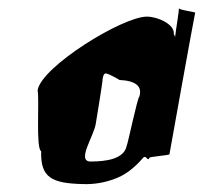

<svg xmlns="http://www.w3.org/2000/svg" viewBox="-20 -480 513 485"><path d="M239 -280C241 -292 244 -296 250 -294C256 -292 267 -287 282 -278C323 -276 340 -262 332 -236C327 -233 302 -112 300 -112C294 -78 247 -72 209 -72C172 -72 218 -137 222 -168C222 -168 241 -282 239 -280ZM75 -252C80 -228 70 -105 84 -98C82 -31 111 -17 189 -15C219 -14 245 -19 269 -28C295 -37 319 -55 342 -82C350 -89 353 -70 358 -82C360 -84 406 -88 408 -90C408 -92 472 -446 473 -448C473 -450 435 -454 432 -459C432 -451 425 -407 425 -407C423 -394 426 -412 422 -385C423 -388 420 -391 419 -394C422 -418 379 -438 351 -438C289 -438 84 -311 75 -252ZM432 -459V-460Z"/></svg>

Font: Arrow
Style: Ita
Weight: 400
Version: Version 0.23